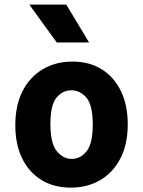

<svg xmlns="http://www.w3.org/2000/svg" viewBox="-20 -832 640 859"><path d="M296.5 7.5Q221.5 7.5 165.8 -26.5Q110 -60.5 79.2 -123.2Q48.5 -186 48.5 -271.5Q48.5 -361 81.2 -424.8Q114 -488.5 171.8 -522.5Q229.5 -556.5 304 -556.5Q380 -556.5 435.5 -521.8Q491 -487 521.2 -424Q551.5 -361 551.5 -276Q551.5 -186 518.5 -122.8Q485.5 -59.5 428 -26Q370.5 7.5 296.5 7.5ZM301 -121Q340 -121 367.5 -155.5Q395 -190 395 -275Q395 -361.5 366.8 -394.8Q338.5 -428 299 -428Q259.5 -428 232.5 -394.8Q205.5 -361.5 205.5 -277.5Q205.5 -190 234.2 -155.5Q263 -121 301 -121ZM378.5 -642H234L111 -811.5H276.5Z"/></svg>

Font: Spline Sans Mono
Style: Bold
Weight: 700
Designer: Eben Sorkin, Mirko Velimirovic
Foundry: Sorkin Type
Version: Version 1.004